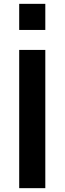

<svg xmlns="http://www.w3.org/2000/svg" viewBox="-20 -980 336 1000"><path d="M80 -824V-960H216V-824ZM80 0V-720H216V0Z"/></svg>

Font: Manrope ExtraLight ExtraBold
Style: Regular
Weight: 800
Version: Version 4.504